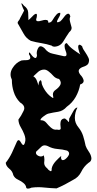

<svg xmlns="http://www.w3.org/2000/svg" viewBox="-20 -835 587 1161"><path d="M139.2 301.8Q137.7 290.5 132.3 282.7Q127 275.4 119.1 269.5Q104.5 258.8 86.4 250Q68.8 241.7 60.5 224.1Q55.7 200.2 36.1 185.1Q16.6 169.4 14.6 149.4Q36.6 121.6 52.2 88.9Q67.4 56.2 81.5 23.4Q85 16.1 87.9 14.2Q90.8 11.7 93.8 12.7Q100.6 14.6 106.9 26.9Q113.3 39.1 119.1 41.5Q122.1 42.5 124.5 40Q127.4 37.6 130.4 28.8Q134.8 15.6 133.3 2.9Q131.8 -9.8 127 -22Q118.7 -43.9 105.5 -65.9Q92.3 -87.9 91.3 -111.8Q108.4 -134.3 122.6 -164.6Q127 -173.3 127 -181.2Q127 -200.7 101.1 -215.8Q74.2 -243.2 63 -279.3Q51.8 -314 51.8 -349.6Q51.8 -351.1 51.8 -352.5Q43.9 -369.1 43.9 -384.8Q43.9 -403.8 55.2 -422.4Q75.7 -456.1 109.4 -469.2Q121.1 -471.2 137.7 -471.2Q153.8 -471.2 160.2 -478Q164.1 -481.9 163.1 -488.8Q162.6 -495.6 155.3 -506.8Q153.3 -528.3 167 -507.3Q181.2 -486.8 192.4 -484.4Q196.3 -483.4 199.2 -486.8Q202.1 -490.2 203.6 -499.5Q202.1 -505.9 202.1 -512.7Q202.1 -528.8 210.9 -544.4Q214.8 -551.8 220.2 -554.2Q222.7 -555.2 225.6 -555.2Q235.4 -555.2 249.5 -543Q269.5 -515.6 298.8 -510.3Q327.6 -504.4 357.4 -497.1Q368.7 -493.7 374.5 -495.1Q379.9 -496.1 381.3 -500.5Q384.3 -509.8 377 -527.3Q370.6 -543 370.6 -555.2Q370.6 -555.2 370.6 -558.6Q370.6 -564.5 373.5 -568.8Q377 -573.2 383.8 -574.7Q398.4 -553.7 421.4 -536.6Q444.3 -519.5 466.3 -505.4Q459.5 -515.1 454.6 -537.6Q449.7 -560.1 458 -564Q460.9 -565.4 465.3 -563.5Q469.7 -561.5 476.6 -555.2Q479 -545.4 484.4 -536.1Q489.7 -526.9 496.1 -518.1Q507.3 -501.5 515.1 -484.9Q518.6 -477.5 518.6 -469.7Q518.6 -459.5 512.7 -448.2Q502.9 -437 484.9 -431.6Q466.8 -425.8 459 -415.5Q455.1 -410.2 456.1 -402.3Q457 -394.5 465.8 -382.8Q480.5 -368.2 485.4 -350.6Q485.8 -347.7 485.8 -345.2Q485.8 -331.1 464.8 -324.2Q458 -284.7 437.5 -248.5Q417 -212.9 383.8 -189.5Q361.8 -164.1 331.5 -159.2Q301.3 -154.8 272 -147.9Q259.8 -144.5 240.7 -129.4Q221.7 -114.3 225.6 -107.9Q225.6 -107.9 228 -107.9Q247.6 -107.9 259.8 -92.8Q272.5 -77.1 286.6 -64.5Q294.9 -57.1 303.7 -53.2Q313 -49.3 324.7 -51.3Q331.1 -49.8 335.4 -49.8Q347.2 -49.8 347.2 -59.6Q347.2 -61.5 346.7 -64.5Q345.2 -73.7 345.2 -82.5Q345.2 -92.3 347.2 -101.1Q349.1 -108.4 355 -113.3Q360.4 -118.2 372.6 -118.7Q388.2 -107.9 393.1 -99.1Q398.4 -90.3 398.4 -117.7Q407.2 -132.8 421.4 -159.2Q434.6 -184.6 447.8 -184.6Q447.8 -184.6 448.2 -184.6Q432.6 -154.8 432.6 -122.1Q432.6 -90.8 454.6 -64.5Q474.1 -40.5 482.9 -12.2Q491.7 16.1 497.6 45.9Q502.4 61 516.1 80.6Q529.8 100.1 532.2 117.7Q532.7 120.1 532.7 123Q532.7 129.4 529.8 135.7Q525.9 144 514.2 150.4Q486.8 171.9 471.2 204.1Q455.1 236.8 421.9 252.9Q397.9 267.1 372.6 280.3Q347.2 293.5 321.8 304.2Q283.7 302.7 245.6 298.8Q228.5 296.9 211.9 296.9Q190.9 296.9 169.9 299.8Q163.1 303.2 154.3 305.2Q145.5 307.1 139.2 301.8ZM292.5 184.1Q296.4 162.1 317.9 138.7Q339.8 115.7 350.1 107.9Q348.1 119.6 350.1 125.5Q352.1 131.3 356.4 132.8Q358.4 133.3 360.4 133.3Q372.6 133.3 389.2 113.3Q397.9 102.5 397.9 93.3Q397.9 83 385.7 75.7Q357.4 67.9 327.1 65.9Q296.4 63.5 268.6 48.3Q258.8 43.9 250.5 43.9Q238.3 43.9 229 53.2Q212.4 68.4 198.2 82.5Q197.3 85.9 197.3 88.9Q197.3 100.1 211.9 107.4Q220.2 111.3 227.5 111.3Q236.8 111.3 244.6 104.5Q248.5 116.7 248.5 130.4Q248.5 137.2 247.6 144.5Q247.1 147.5 247.1 149.9Q247.1 168.9 265.6 183.1Q271.5 192.4 282.7 198.7Q293.9 205.6 292.5 184.1ZM301.3 -252.9Q299.8 -258.8 299.8 -263.7Q299.8 -280.3 315.4 -291Q335.9 -305.2 344.7 -321.8Q348.1 -329.1 347.2 -337.9Q346.2 -346.2 337.4 -357.4Q316.9 -360.4 302.7 -376Q289.1 -391.6 274.4 -402.8Q266.6 -409.2 257.8 -412.6Q249 -415.5 238.3 -413.6Q220.2 -410.2 207.5 -397.5Q194.3 -385.3 181.6 -373.5Q197.3 -364.7 204.1 -343.8Q210.9 -323.2 213.9 -317.9Q211.9 -336.9 221.2 -347.2Q230.5 -356.9 232.9 -327.1Q241.2 -302.7 258.8 -279.3Q276.4 -255.9 300.3 -242.2Q303.7 -242.7 302.2 -247.1Q300.8 -252 301.3 -252.9ZM292.5 -559.1Q262.7 -568.8 230 -574.2Q197.8 -579.1 166.5 -587.9Q138.2 -603 122.6 -631.8Q106.4 -660.2 91.3 -687Q82.5 -697.3 90.8 -707Q99.6 -717.3 102.5 -727.1Q108.4 -738.3 114.3 -749Q120.1 -760.3 126 -771Q119.1 -783.7 111.3 -805.7Q109.4 -811.5 109.4 -814Q109.4 -815.4 110.4 -815.4Q113.3 -815.4 125 -800.3Q149.4 -783.2 150.4 -759.3Q151.9 -735.4 151.9 -713.4Q159.7 -719.2 175.3 -735.4Q190.4 -752 198.7 -751.5Q202.1 -751.5 203.1 -746.6Q204.1 -741.2 201.7 -729Q197.8 -718.8 198.7 -713.9Q199.7 -709 204.1 -707.5Q214.4 -704.6 233.9 -710.9Q246.1 -714.8 254.9 -714.8Q260.3 -714.8 264.6 -713.4Q268.6 -711.9 270.5 -708.5Q272 -705.1 271.5 -698.7Q273.4 -698.2 275.4 -698.2Q289.6 -698.2 298.3 -714.4Q308.6 -732.4 320.3 -745.6Q325.2 -751.5 331.1 -754.9Q336.9 -758.3 344.2 -757.3Q346.7 -746.6 335.4 -728.5Q324.2 -710 324.7 -703.1Q325.2 -699.7 329.6 -700.2Q334 -700.7 344.7 -706.1Q353.5 -713.4 366.7 -731.4Q379.9 -750 390.6 -752Q395 -752.9 398.9 -749.5Q402.8 -745.6 405.3 -735.4Q400.9 -726.6 401.4 -718.3Q401.9 -709.5 404.3 -701.2Q409.2 -685.5 412.6 -670.4Q413.1 -668 413.1 -665.5Q413.1 -652.8 398.4 -640.1Q380.9 -614.7 362.8 -584.5Q344.7 -554.7 309.6 -552.7Q306.2 -553.2 303.2 -553.7Q302.7 -553.7 301.8 -553.7Q301.3 -554.2 300.3 -554.2Q295.9 -555.2 292.5 -559.1Z"/></svg>

Font: Brazier Flame
Style: Regular
Weight: 400
Designer: Walter E Stewart
Version: 0.1